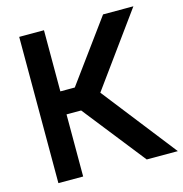

<svg xmlns="http://www.w3.org/2000/svg" viewBox="-110 -850 906 951"><g transform="rotate(-15 343.0 -375.0)"><path d="M526 0 275 -318.5H200V0H73V-750H200V-436.5H274L503 -750H658.5L389.5 -379L685.5 0Z"/></g></svg>

Font: Russisch Sans
Style: Bold
Weight: 700
Designer: Michael Sharanda (font) & Cristiano Sobral (main changes)
Foundry: Michael Sharanda
Version: Version 2.00;September 8, 2020;FontCreator 13.0.0.2681 64-bi